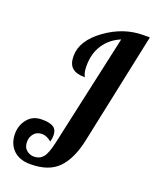

<svg xmlns="http://www.w3.org/2000/svg" viewBox="-172 -846 922 1148"><g transform="rotate(20 289.0 -271.5)"><path d="M538 -750H578L428 -40Q402 83 342 145Q282 207 165 207Q95 207 56 168.5Q17 130 17 66Q17 12 50 -28Q83 -68 139 -68Q159 -68 172 -66.5Q185 -65 202 -59Q219 -53 228 -38.5Q237 -24 237 -1Q237 16 231 39Q200 13 171 13Q138 13 119.5 35Q101 57 101 87Q101 122 122 139.5Q143 157 169 157Q205 157 226.5 132Q248 107 264 34L421 -680Q354 -652 317 -596Q280 -540 280 -461Q280 -438 283 -423.5Q286 -409 290 -402Q294 -395 294 -393Q240 -393 213.5 -415.5Q187 -438 187 -490Q187 -588 299 -669Q411 -750 538 -750Z"/></g></svg>

Font: Lobster 1.4
Style: Regular
Weight: 400
Designer: Pablo Impallari
Foundry: Pablo Impallari. www.impallari.com
Version: Version 1.4